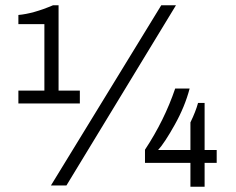

<svg xmlns="http://www.w3.org/2000/svg" viewBox="-20 -706 897 731"><path d="M203 -686V-361H284V-312H50V-361H149V-614H50V-649Q107 -654 182 -686ZM174 0 594 -686H650L233 0ZM702 -369Q684 -300 645 -230.5Q606 -161 582 -135H705V-240Q725 -281 734 -314H759V-135H805V-86H759V5H705V-86H532V-136Q606 -248 647 -369Z"/></svg>

Font: Chivo
Style: Regular
Weight: 400
Designer: Hector Gatti
Foundry: Omnibus-Type
Version: Version 1.007;PS 001.007;hotconv 1.0.88;makeotf.lib2.5.64775